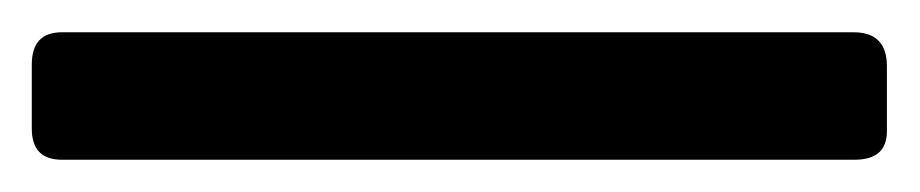

<svg xmlns="http://www.w3.org/2000/svg" viewBox="-23 4 570 119"><path d="M-3.3 83.7V44Q-3.3 24 15.3 24H506Q526.7 24 526.7 45V85.3Q526.7 103 506.7 103H15.3Q-3.3 103 -3.3 83.7Z"/></svg>

Font: Vivano Light
Style: Regular
Weight: 300
Designer: Joe Prince, Josias Burgherr
Version: Version 2.064;September 19, 2022;FontCreator 14.0.0.2877 64-